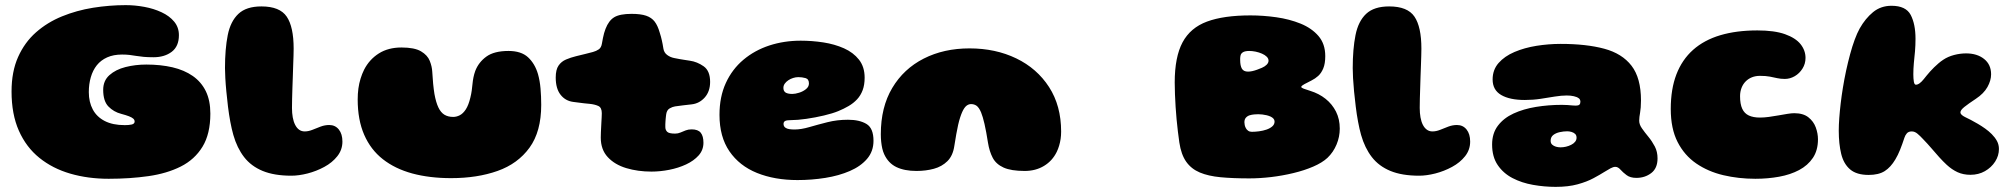

<svg xmlns="http://www.w3.org/2000/svg" viewBox="-20 -655 7855 748"><path d="M403.5 41.5Q323 41.5 254 21.5Q185 1.5 133.5 -40Q82 -81.5 53.5 -145.8Q25 -210 25 -298.5Q25 -376 50.5 -433Q76 -490 120.2 -529Q164.5 -568 221.5 -591.2Q278.5 -614.5 342.5 -624.8Q406.5 -635 470 -635Q506 -635 542.5 -628.2Q579 -621.5 609.5 -607.2Q640 -593 658.5 -570.8Q677 -548.5 677 -518Q677 -474.5 649 -453.2Q621 -432 578 -432Q555.5 -432 539.5 -433.5Q523.5 -435 510.5 -437.2Q497.5 -439.5 484.5 -441Q471.5 -442.5 455.5 -442.5Q422 -442.5 397.5 -431.5Q373 -420.5 357.2 -400.8Q341.5 -381 333.8 -354.2Q326 -327.5 326 -296Q326 -257.5 341.5 -228.5Q357 -199.5 388.2 -183.5Q419.5 -167.5 466 -167.5Q473 -167.5 480 -168Q487 -168.5 492.5 -169.8Q498 -171 501.2 -173.8Q504.5 -176.5 504.5 -181.5Q504.5 -188 499.2 -192.8Q494 -197.5 482.5 -202Q471 -206.5 452 -211.5Q423 -219 402.5 -240Q382 -261 382 -305Q382 -340.5 406.2 -362.2Q430.5 -384 469 -393.8Q507.5 -403.5 550 -403.5Q606 -403.5 652 -392.8Q698 -382 731 -359Q764 -336 781.8 -299.8Q799.5 -263.5 799.5 -212.5Q799.5 -133.5 769 -83.5Q738.5 -33.5 684.2 -6.2Q630 21 558.2 31.2Q486.5 41.5 403.5 41.5Z M1115 29.5Q1048.5 29.5 1003.5 11Q958.5 -7.5 931 -43Q903.5 -78.5 889 -129.5Q882.5 -152.5 877.2 -180.8Q872 -209 868.2 -239.5Q864.5 -270 861.8 -298.8Q859 -327.5 857.8 -351Q856.5 -374.5 856.5 -389.5Q856.5 -464 867.2 -518Q878 -572 908.8 -601Q939.5 -630 998.5 -630Q1070 -630 1097 -590.2Q1124 -550.5 1124 -465.5Q1124 -455 1123.5 -438.2Q1123 -421.5 1122.2 -400.8Q1121.5 -380 1120.8 -357.2Q1120 -334.5 1119.2 -312.2Q1118.5 -290 1118 -270Q1117.5 -250 1117.5 -234.5Q1117.5 -214.5 1120.5 -197.8Q1123.5 -181 1129.8 -168.8Q1136 -156.5 1145.2 -149.8Q1154.5 -143 1167 -143Q1181.5 -143 1197 -149.2Q1212.5 -155.5 1229 -161.8Q1245.5 -168 1262.5 -168Q1286 -168 1300 -150.5Q1314 -133 1314 -103.5Q1314 -71.5 1294.2 -46.5Q1274.5 -21.5 1243.5 -4.8Q1212.5 12 1178.2 20.8Q1144 29.5 1115 29.5Z M1737.5 39Q1653.5 39 1586.2 20.8Q1519 2.5 1471.5 -34.8Q1424 -72 1398.8 -130Q1373.5 -188 1373.5 -267.5Q1373.5 -289.5 1376.2 -310Q1379 -330.5 1384.8 -349Q1390.5 -367.5 1398.5 -383.5Q1419 -423.5 1455.8 -446.8Q1492.5 -470 1544 -470Q1595 -470 1620.2 -455Q1645.5 -440 1654.2 -418Q1663 -396 1664 -375.5Q1665 -362.5 1665.8 -350.8Q1666.5 -339 1667.5 -328.2Q1668.5 -317.5 1669.8 -307.8Q1671 -298 1672.5 -289Q1678.5 -256 1687.8 -236.5Q1697 -217 1711.2 -208.2Q1725.5 -199.5 1745.5 -199.5Q1758.5 -199.5 1771.2 -206Q1784 -212.5 1794.8 -229Q1805.5 -245.5 1812.5 -275Q1816 -289 1817.8 -302.2Q1819.5 -315.5 1820.8 -328.2Q1822 -341 1824.5 -353.5Q1827 -366 1831.5 -378.5Q1844.5 -412.5 1874.8 -434.5Q1905 -456.5 1961 -456.5Q2010.5 -456.5 2037.2 -431.8Q2064 -407 2076 -366Q2079.5 -353.5 2082 -339.5Q2084.5 -325.5 2085.8 -310.2Q2087 -295 2087.8 -279Q2088.5 -263 2088.5 -246.5Q2088.5 -142.5 2043 -79.8Q1997.5 -17 1918.2 11Q1839 39 1737.5 39Z M2518 13.5Q2465 13.5 2420 0Q2375 -13.5 2347.8 -42.8Q2320.5 -72 2320.5 -119Q2320.5 -129 2321 -139.5Q2321.5 -150 2322 -160.2Q2322.5 -170.5 2323 -180Q2323.5 -189.5 2324 -198.2Q2324.5 -207 2324.5 -214Q2324.5 -236 2310.8 -242.2Q2297 -248.5 2276.5 -250.5Q2266 -251.5 2256.2 -252.5Q2246.5 -253.5 2236.2 -255Q2226 -256.5 2213 -258Q2182.5 -262 2163.8 -286Q2145 -310 2145 -353Q2145 -383.5 2156 -399.5Q2167 -415.5 2185.2 -423.2Q2203.5 -431 2224 -436Q2243 -440.5 2260 -444.8Q2277 -449 2290 -452.5Q2303 -456 2312.8 -462.8Q2322.5 -469.5 2325 -485.5Q2327 -497 2329 -507Q2331 -517 2333.5 -526Q2336 -535 2339 -542.5Q2351.5 -575 2373.2 -588Q2395 -601 2440.5 -601Q2476 -601 2497.2 -593.8Q2518.5 -586.5 2530.5 -570.8Q2542.5 -555 2550 -528.5Q2553 -519 2555 -511.8Q2557 -504.5 2558.5 -497.5Q2560 -490.5 2561.5 -483Q2563 -475.5 2564.5 -465.5Q2567 -450 2579 -441Q2591 -432 2606 -429Q2618.5 -426.5 2627.8 -424.8Q2637 -423 2646.2 -421.8Q2655.5 -420.5 2667.5 -418.5Q2696 -414.5 2721.2 -396.8Q2746.5 -379 2746.5 -336Q2746.5 -299 2725.8 -275.5Q2705 -252 2675 -248.5Q2658 -246.5 2640.2 -244.5Q2622.5 -242.5 2610 -240.5Q2600 -239 2589 -232.8Q2578 -226.5 2575.5 -210.5Q2575 -205.5 2574.2 -200.5Q2573.5 -195.5 2573.2 -190.5Q2573 -185.5 2572.5 -180.5Q2572 -175.5 2572 -170.5Q2572 -165.5 2572 -160Q2572 -149 2579 -141.8Q2586 -134.5 2610 -134.5Q2621.5 -134.5 2631.2 -138.8Q2641 -143 2651.2 -147Q2661.5 -151 2674.5 -151Q2699.5 -151 2710 -137.8Q2720.5 -124.5 2720.5 -99Q2720.5 -70.5 2701.8 -49.5Q2683 -28.5 2653 -14.5Q2623 -0.5 2587.5 6.5Q2552 13.5 2518 13.5Z M3087 46.5Q2998 46.5 2929.2 18.8Q2860.5 -9 2821.8 -65.5Q2783 -122 2783 -207.5Q2783 -278 2807.8 -331.8Q2832.5 -385.5 2876.2 -422.2Q2920 -459 2977.2 -477.8Q3034.5 -496.5 3099.5 -496.5Q3143.5 -496.5 3187.5 -489.8Q3231.5 -483 3268 -466.8Q3304.5 -450.5 3326.5 -422.5Q3348.5 -394.5 3348.5 -352.5Q3348.5 -324.5 3340.8 -303.8Q3333 -283 3319 -268Q3305 -253 3286.2 -242Q3267.5 -231 3245.5 -222Q3223.5 -213 3189.8 -205Q3156 -197 3121.2 -192Q3086.5 -187 3061 -187Q3045.5 -187 3039 -183.8Q3032.5 -180.5 3032.5 -172Q3032.5 -167 3034.8 -163Q3037 -159 3041.5 -156.5Q3047 -153 3055.8 -151.8Q3064.5 -150.5 3075.5 -150.5Q3101 -150.5 3133.5 -160Q3166 -169.5 3203.8 -179Q3241.5 -188.5 3283.5 -188.5Q3328.5 -188.5 3355.8 -172Q3383 -155.5 3383 -106.5Q3383 -65.5 3358 -36.2Q3333 -7 3290.8 11.2Q3248.5 29.5 3195.5 38Q3142.5 46.5 3087 46.5ZM3066.5 -289Q3078 -289 3093.2 -293.8Q3108.5 -298.5 3120 -307.8Q3131.5 -317 3131.5 -330Q3131.5 -347 3118 -350.8Q3104.5 -354.5 3090 -354.5Q3080 -354.5 3069.8 -351.2Q3059.5 -348 3051 -342.2Q3042.5 -336.5 3037.2 -329Q3032 -321.5 3032 -313Q3032 -303 3036.8 -297.8Q3041.5 -292.5 3049.5 -290.8Q3057.5 -289 3066.5 -289Z M3550.5 11Q3503.5 11 3472 -4.2Q3440.5 -19.5 3424.5 -54.5Q3420 -64.5 3417.2 -76.5Q3414.5 -88.5 3413 -102.5Q3411.5 -116.5 3411.5 -132Q3411.5 -237.5 3456 -312.2Q3500.5 -387 3578.8 -426.8Q3657 -466.5 3757 -466.5Q3858.5 -466.5 3939.2 -427.5Q4020 -388.5 4067 -315.8Q4114 -243 4114 -142.5Q4114 -127.5 4112 -113.8Q4110 -100 4106.2 -87.5Q4102.5 -75 4097 -63.5Q4080 -28.5 4047.5 -8.8Q4015 11 3972 11Q3919 11 3889.8 -2.2Q3860.5 -15.5 3847.5 -40.2Q3834.5 -65 3829 -99Q3825.5 -121 3822.2 -139.2Q3819 -157.5 3815.5 -172Q3812 -186.5 3808.8 -197.8Q3805.5 -209 3802 -217.5Q3794 -236 3784.8 -242.8Q3775.5 -249.5 3763 -249.5Q3753.5 -249.5 3745 -242.8Q3736.5 -236 3728.5 -218.5Q3724.5 -209.5 3720.5 -197.2Q3716.5 -185 3712.8 -168.8Q3709 -152.5 3705.5 -132.2Q3702 -112 3698 -87Q3692.5 -48.5 3671 -27.2Q3649.5 -6 3618.2 2.5Q3587 11 3550.5 11Z M4847 40Q4783.5 40 4735.5 35.5Q4687.5 31 4654.2 17Q4621 3 4601.2 -25Q4581.5 -53 4574.5 -100Q4571.5 -120.5 4568.8 -143.2Q4566 -166 4563.8 -190Q4561.5 -214 4560 -238.5Q4558.5 -263 4557.5 -287Q4556.5 -311 4556.5 -333.5Q4556.5 -433 4587 -490Q4617.5 -547 4682.5 -571Q4747.5 -595 4851.5 -595Q4901 -595 4952.2 -587.8Q5003.5 -580.5 5046.8 -563Q5090 -545.5 5116.5 -514.8Q5143 -484 5143 -436.5Q5143 -407 5135.2 -388.5Q5127.5 -370 5115.5 -359.2Q5103.5 -348.5 5089.5 -341.5Q5072.5 -333 5061 -326.8Q5049.5 -320.5 5049.5 -316.5Q5049.5 -313 5059 -309.5Q5068.5 -306 5084.5 -301Q5118.5 -290.5 5144.2 -270Q5170 -249.5 5184.8 -220.2Q5199.5 -191 5199.5 -154Q5199.5 -122 5187 -92Q5174.5 -62 5151.5 -40Q5131 -21 5096.2 -6Q5061.5 9 5019 19.2Q4976.5 29.5 4932 34.8Q4887.5 40 4847 40ZM4857 -141.5Q4870 -141.5 4885.2 -143.5Q4900.5 -145.5 4914.2 -150.2Q4928 -155 4936.8 -162.8Q4945.5 -170.5 4945.5 -181.5Q4945.5 -188 4941.2 -192.8Q4937 -197.5 4930 -200.8Q4923 -204 4914.8 -206Q4906.5 -208 4897.8 -209Q4889 -210 4881.5 -210Q4875 -210 4866 -209.2Q4857 -208.5 4848.2 -205.8Q4839.5 -203 4833.8 -196.5Q4828 -190 4828 -178.5Q4828 -174 4829.2 -167.8Q4830.5 -161.5 4833.8 -155.5Q4837 -149.5 4842.8 -145.5Q4848.5 -141.5 4857 -141.5ZM4842 -376Q4850 -376 4859 -378Q4868 -380 4877.5 -383.5Q4887 -387 4896.5 -391Q4908 -396 4915 -403.2Q4922 -410.5 4922 -418.5Q4922 -427 4915 -434Q4908 -441 4896.5 -446Q4885 -451 4871.8 -453.8Q4858.5 -456.5 4846.5 -456.5Q4839 -456.5 4832.5 -455.2Q4826 -454 4821.5 -451Q4817 -448 4814.5 -443.5Q4813.5 -441.5 4813 -439Q4812.5 -436.5 4812 -433.8Q4811.5 -431 4811.5 -427.8Q4811.5 -424.5 4811.5 -421.5Q4811.5 -399 4818.2 -387.5Q4825 -376 4842 -376Z M5508.5 29.5Q5442 29.5 5397 11Q5352 -7.5 5324.5 -43Q5297 -78.5 5282.5 -129.5Q5276 -152.5 5270.8 -180.8Q5265.5 -209 5261.8 -239.5Q5258 -270 5255.2 -298.8Q5252.5 -327.5 5251.2 -351Q5250 -374.5 5250 -389.5Q5250 -464 5260.8 -518Q5271.5 -572 5302.2 -601Q5333 -630 5392 -630Q5463.5 -630 5490.5 -590.2Q5517.5 -550.5 5517.5 -465.5Q5517.5 -455 5517 -438.2Q5516.5 -421.5 5515.8 -400.8Q5515 -380 5514.2 -357.2Q5513.5 -334.5 5512.8 -312.2Q5512 -290 5511.5 -270Q5511 -250 5511 -234.5Q5511 -214.5 5514 -197.8Q5517 -181 5523.2 -168.8Q5529.5 -156.5 5538.8 -149.8Q5548 -143 5560.5 -143Q5575 -143 5590.5 -149.2Q5606 -155.5 5622.5 -161.8Q5639 -168 5656 -168Q5679.5 -168 5693.5 -150.5Q5707.5 -133 5707.5 -103.5Q5707.5 -71.5 5687.8 -46.5Q5668 -21.5 5637 -4.8Q5606 12 5571.8 20.8Q5537.5 29.5 5508.5 29.5Z M6040.5 73Q5996.5 73 5952.5 65.2Q5908.5 57.5 5872.5 38.8Q5836.5 20 5814.8 -12Q5793 -44 5793 -92Q5793 -135.5 5815.5 -165.2Q5838 -195 5876.5 -212.8Q5915 -230.5 5963.8 -238.5Q6012.5 -246.5 6065 -246.5Q6076 -246.5 6086.5 -245.8Q6097 -245 6105.8 -244.2Q6114.5 -243.5 6119 -243.5Q6129 -243.5 6133 -247.2Q6137 -251 6137 -259Q6137 -262 6136.2 -264.2Q6135.5 -266.5 6134 -268.8Q6132.5 -271 6130 -272.5Q6123.5 -277.5 6111.2 -280.2Q6099 -283 6084 -283Q6063 -283 6037 -278.8Q6011 -274.5 5981.8 -270Q5952.5 -265.5 5920.5 -265.5Q5861.5 -265.5 5828.2 -285Q5795 -304.5 5795 -345.5Q5795 -383 5818.2 -409.5Q5841.5 -436 5880.2 -452.5Q5919 -469 5966 -476.5Q6013 -484 6060 -484Q6160 -484 6229.8 -465.2Q6299.5 -446.5 6336.2 -398.8Q6373 -351 6373 -263.5Q6373 -248 6372 -236.5Q6371 -225 6369.5 -216Q6368 -207 6367 -199.8Q6366 -192.5 6366 -185Q6366 -170 6376.8 -154.8Q6387.5 -139.5 6401.8 -122.2Q6416 -105 6426.8 -84.5Q6437.5 -64 6437.5 -38Q6437.5 0.5 6413 19.2Q6388.5 38 6355 38Q6331 38 6316.8 27.2Q6302.5 16.5 6293 5.8Q6283.5 -5 6273 -5Q6265 -5 6254.2 0.8Q6243.5 6.5 6230 15Q6213.5 25.5 6188 39.2Q6162.5 53 6126.2 63Q6090 73 6040.5 73ZM6059.5 -81Q6070 -81 6080.8 -83.5Q6091.5 -86 6101 -90.8Q6110.5 -95.5 6116.2 -102.5Q6122 -109.5 6122 -118.5Q6122 -128 6116.5 -133.2Q6111 -138.5 6102.5 -141Q6094 -143.5 6085.5 -143.5Q6071.5 -143.5 6056.5 -140.2Q6041.5 -137 6031.2 -129Q6021 -121 6021 -106.5Q6021 -97 6027 -91.5Q6033 -86 6041.8 -83.5Q6050.5 -81 6059.5 -81Z M6818.5 41.5Q6753 41.5 6693.8 27.5Q6634.5 13.5 6588.2 -18.2Q6542 -50 6515.5 -102Q6489 -154 6489 -230.5Q6489 -308 6511 -365.2Q6533 -422.5 6576 -460.8Q6619 -499 6682 -517.8Q6745 -536.5 6826.5 -536.5Q6893 -536.5 6934.2 -521.8Q6975.5 -507 6994.8 -482.8Q7014 -458.5 7014 -429.5Q7014 -406.5 7002.2 -387.8Q6990.5 -369 6972 -358.2Q6953.5 -347.5 6933.5 -347.5Q6917 -347.5 6903.8 -350.5Q6890.5 -353.5 6875 -356.5Q6859.5 -359.5 6836.5 -359.5Q6819.5 -359.5 6805.5 -354Q6791.5 -348.5 6781 -338Q6770.5 -327.5 6764.8 -312.8Q6759 -298 6759 -280Q6759 -249.5 6767.5 -231.2Q6776 -213 6793.2 -205Q6810.5 -197 6836.5 -197Q6852.5 -197 6871.2 -199.5Q6890 -202 6909 -205.5Q6928 -209 6944 -211.5Q6960 -214 6970 -214Q7005 -214 7025.2 -198Q7045.5 -182 7054 -158.5Q7062.5 -135 7062.5 -112.5Q7062.5 -69.5 7042.8 -40Q7023 -10.5 6989 7.5Q6955 25.5 6911 33.5Q6867 41.5 6818.5 41.5Z M7260 26.5Q7213 26.5 7187.8 5Q7162.5 -16.5 7153 -55.5Q7143.5 -94.5 7143.5 -146Q7143.5 -168.5 7145.5 -195.2Q7147.5 -222 7151 -252Q7154.5 -282 7159.5 -312.5Q7165 -346.5 7172.2 -380Q7179.5 -413.5 7187.8 -444Q7196 -474.5 7205.5 -500.2Q7215 -526 7225 -544Q7247 -583 7277.2 -607.8Q7307.5 -632.5 7349 -632.5Q7405 -632.5 7423.8 -596.8Q7442.5 -561 7442.5 -504Q7442.5 -491.5 7442 -479.2Q7441.5 -467 7440.5 -455Q7439.5 -443 7438.2 -431.5Q7437 -420 7436 -408.8Q7435 -397.5 7434.5 -386.8Q7434 -376 7434 -365.5Q7434 -349 7436 -337Q7438 -325 7444 -325Q7451 -325 7458.8 -330.8Q7466.5 -336.5 7474.5 -346.5Q7479.5 -353 7485.8 -360.5Q7492 -368 7499.2 -376.2Q7506.5 -384.5 7514.8 -392.5Q7523 -400.5 7532 -408.2Q7541 -416 7551 -422.5Q7569 -434.5 7592.8 -440.8Q7616.5 -447 7639.5 -447Q7682.5 -447 7709.8 -425.2Q7737 -403.5 7737 -365.5Q7737 -341.5 7722.8 -316Q7708.5 -290.5 7677.5 -270Q7663 -260.5 7651.8 -252.5Q7640.5 -244.5 7633 -238.5Q7617.5 -226 7617.5 -217.5Q7617.5 -212 7622.5 -207.5Q7627.5 -203 7635.5 -199Q7645 -194.5 7658 -187.8Q7671 -181 7685.5 -172.5Q7700 -164 7714 -154Q7728 -144 7739.5 -132.5Q7752 -120 7759.8 -105.8Q7767.5 -91.5 7767.5 -74.5Q7767.5 -48.5 7752.8 -25.5Q7738 -2.5 7713 11.8Q7688 26 7656.5 26Q7628.5 26 7606.2 15.8Q7584 5.5 7564 -13Q7549.5 -26.5 7535 -42.5Q7520.5 -58.5 7505 -76.8Q7489.5 -95 7471.5 -113.5Q7460.5 -125.5 7450 -134.2Q7439.5 -143 7428 -143Q7415.5 -143 7409 -135.8Q7402.5 -128.5 7399.5 -119Q7391 -93 7382.5 -71.8Q7374 -50.5 7364 -34Q7346 -3.5 7322.5 11.5Q7299 26.5 7260 26.5Z"/></svg>

Font: Gluten Black
Style: Regular
Weight: 900
Designer: Tyler Finck
Foundry: Etcetera Type Company
Version: Version 1.300